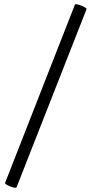

<svg xmlns="http://www.w3.org/2000/svg" viewBox="-20 -740 428 905"><path d="M58 143 388 -697C391 -705 336 -727 333 -718L4 122C0 130 55 152 58 143Z"/></svg>

Font: Junicode Two Beta SemiCondensed Medium
Style: Italic
Weight: 500
Width: 4
Italic angle: -10°
Version: Version 1.063